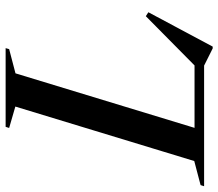

<svg xmlns="http://www.w3.org/2000/svg" viewBox="-105 -678 776 682"><g transform="rotate(-90 283.0 -337.0)"><path d="M363.5 -670 159.5 0H-37.5L-33.5 -12.5L52 -35L245.5 -670.5L169.5 -692.5L173.5 -705H453L449.5 -692.5ZM381.5 -24 566.5 -207 580.5 -198 458.5 30.5H452L391 0H84.5L96.5 -34H424.5Z"/></g></svg>

Font: Newsreader 60pt Medium
Style: Italic
Weight: 500
Italic angle: -17°
Designer: Hugues Gentile
Foundry: Production Type
Version: Version 1.003